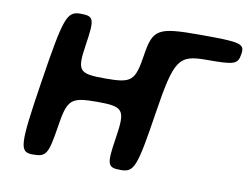

<svg xmlns="http://www.w3.org/2000/svg" viewBox="-77 -820 1202 929"><g transform="rotate(10 524.0 -355.5)"><path d="M298 -567C318 -698 313 -711 247 -711C180 -711 168 -678 118 -356C68 -33 70 0 137 0C203 0 212 -14 234 -153C255 -291 270 -305 400 -305C530 -305 541 -291 520 -153C498 -14 503 0 569 0C635 0 646 -27 688 -299C730 -570 748 -597 886 -597C1024 -597 1039 -602 1047 -654C1055 -706 1035 -711 831 -711C627 -711 604 -698 584 -567C564 -436 548 -423 418 -423C288 -423 278 -436 298 -567Z"/></g></svg>

Font: Asimov Print
Style: AIt
Weight: 500
Designer: Google
Version: Version 2.000980: 2014